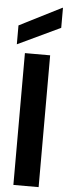

<svg xmlns="http://www.w3.org/2000/svg" viewBox="-63 -993 361 1023"><g transform="rotate(5 117.5 -481.5)"><path d="M50 0V-705H185V0ZM3 -748V-849L228 -963H231V-856Z"/></g></svg>

Font: DM Sans 36pt
Style: Bold
Weight: 700
Version: Version 4.004;gftools[0.9.30]